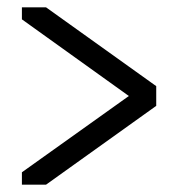

<svg xmlns="http://www.w3.org/2000/svg" viewBox="-20 -565 488 526"><path d="M106 -59H40V-93L333 -302L40 -512V-545H106L408 -329V-275Z"/></svg>

Font: Turret Road Medium
Style: Regular
Weight: 500
Designer: Noponies
Foundry: Noponies
Version: Version 1.001; ttfautohint (v1.8)